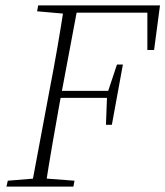

<svg xmlns="http://www.w3.org/2000/svg" viewBox="-20 -694 615 714"><path d="M4 0 9 -22 119 -31H138L257 -22L253 0ZM97 0 165 -363Q180 -440 193.5 -518Q207 -596 219 -674H270L202 -312Q188 -234 174.5 -156Q161 -78 149 0ZM118 -652 122 -674H250L245 -642H231ZM183 -330 188 -356H397L393 -330ZM241 -647 246 -674H575L553 -508H528V-670L548 -647ZM374 -230 378 -335 381 -352 415 -454H437L396 -230Z"/></svg>

Font: Source Serif 4 36pt Light
Style: Italic
Weight: 300
Italic angle: -12°
Designer: Frank Grießhammer
Foundry: Adobe Systems Incorporated
Version: Version 4.004;hotconv 1.0.116;makeotfexe 2.5.65601